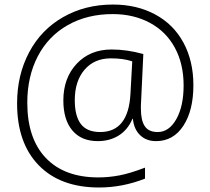

<svg xmlns="http://www.w3.org/2000/svg" viewBox="-20 -729 926 845"><path d="M831.1 -354Q831.1 -242.7 786.9 -175.3Q742.7 -107.9 667 -107.9Q623.5 -107.9 596.4 -134.3Q569.3 -160.6 564.9 -206.1H563Q542 -157.2 502.4 -132.6Q462.9 -107.9 410.2 -107.9Q337.9 -107.9 298.3 -155Q258.8 -202.1 258.8 -287.1Q258.8 -385.7 317.6 -448.5Q376.5 -511.2 471.2 -511.2Q538.6 -511.2 610.8 -491.2L600.1 -264.6V-250Q600.1 -199.2 617.2 -173.6Q634.3 -147.9 673.8 -147.9Q724.1 -147.9 756.1 -204.8Q788.1 -261.7 788.1 -353Q788.1 -447.8 749.5 -519Q710.9 -590.3 639.4 -628.7Q567.9 -667 476.1 -667Q363.8 -667 278.1 -618.4Q192.4 -569.8 146.2 -481Q100.1 -392.1 100.1 -276.9Q100.1 -119.6 181.6 -33.9Q263.2 51.8 413.1 51.8Q458.5 51.8 505.1 43Q551.8 34.2 618.2 8.8V57.1Q519 96.2 416 96.2Q245.6 96.2 150.4 -1.7Q55.2 -99.6 55.2 -273.9Q55.2 -398.9 108.2 -498.8Q161.1 -598.6 258.1 -653.8Q355 -709 477.1 -709Q582 -709 662.8 -665.5Q743.7 -622.1 787.4 -541.3Q831.1 -460.4 831.1 -354ZM309.1 -288.1Q309.1 -218.3 335.9 -183.1Q362.8 -147.9 420.9 -147.9Q545.4 -147.9 554.2 -316.9L562 -459Q523.4 -472.2 467.8 -472.2Q395 -472.2 352.1 -422.1Q309.1 -372.1 309.1 -288.1Z"/></svg>

Font: JBL Sans
Style: Light
Weight: 300
Version: Version 1.10